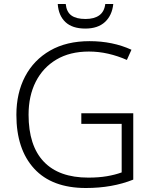

<svg xmlns="http://www.w3.org/2000/svg" viewBox="-20 -931 764 961"><path d="M387 -364H647V-32Q542 10 410 10Q240 10 151 -87Q62 -184 62 -356Q62 -465 105.5 -548Q149 -631 231 -678Q313 -725 428 -725Q544 -725 638 -682L615 -631Q570 -651 522 -662Q474 -673 425 -673Q330 -673 262.5 -633Q195 -593 159 -522Q123 -451 123 -357Q123 -202 199 -122Q275 -42 422 -42Q474 -42 515 -49Q556 -56 589 -68V-311H387ZM547 -911Q541 -854 505.5 -821Q470 -788 407 -788Q342 -788 307.5 -820.5Q273 -853 269 -911H309Q313 -871 337.5 -853.5Q362 -836 408 -836Q451 -836 476.5 -854Q502 -872 507 -911Z"/></svg>

Font: Noto Sans Bengali UI Light
Style: Regular
Weight: 300
Designer: Jelle Bosma - Monotype Design Team
Foundry: Monotype Imaging Inc.
Version: Version 2.003; ttfautohint (v1.8.4.7-5d5b)